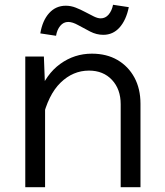

<svg xmlns="http://www.w3.org/2000/svg" viewBox="-20 -785 690 805"><path d="M486 0V-348Q486 -411 449.5 -450Q413 -489 353 -489Q286 -489 234 -438.5Q182 -388 158 -285L143 -392Q173 -474 232.5 -517Q292 -560 365 -560Q427 -560 472.5 -533.5Q518 -507 543.5 -460Q569 -413 569 -350V0ZM86 0V-548H164L169 -416V0ZM215 -635 149 -645Q158 -699 186 -730Q214 -761 256 -761Q277 -761 297.5 -753Q318 -745 337.5 -734.5Q357 -724 373.5 -716Q390 -708 402 -708Q422 -708 435.5 -724Q449 -740 454 -765L520 -755Q509 -701 481.5 -670Q454 -639 413 -639Q385 -639 358.5 -652.5Q332 -666 308 -679.5Q284 -693 266 -693Q246 -693 232.5 -676.5Q219 -660 215 -635Z"/></svg>

Font: Azeret Mono Light
Style: Regular
Weight: 300
Designer: Martin Vácha
Foundry: Displaay
Version: Version 1.002